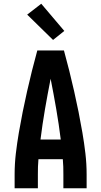

<svg xmlns="http://www.w3.org/2000/svg" viewBox="-20 -1004 540 1024"><path d="M58 0V-74Q58 -130 64.5 -185.5Q71 -241 80.5 -296.5Q90 -352 101 -407Q112 -462 124.5 -517Q137 -572 150.5 -626.5Q164 -681 179 -735H321Q336 -681 349.5 -626.5Q363 -572 375.5 -517Q388 -462 399 -407Q410 -352 419.5 -296.5Q429 -241 435.5 -185.5Q442 -130 442 -74V0H318V-74Q318 -94 317.5 -114.5Q317 -135 315 -155H185Q183 -135 182.5 -114.5Q182 -94 182 -74V0ZM196 -260H304Q294 -341 280 -422Q266 -503 250 -584Q234 -503 220 -422Q206 -341 196 -260ZM263 -791 125 -926 200 -984 323 -839Z"/></svg>

Font: Iosevka Curly Extrabold
Style: Regular
Weight: 800
Monospace: yes
Designer: Belleve Invis
Foundry: Belleve Invis
Version: Version 22.1.2; ttfautohint (v1.8.4)